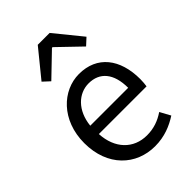

<svg xmlns="http://www.w3.org/2000/svg" viewBox="-244 -928 1042 1042"><g transform="rotate(-45 277.0 -407.0)"><path d="M311 13C385 13 443 -12 491 -43L458 -103C418 -76 375 -60 322 -60C219 -60 148 -134 142 -250H508C510 -263 512 -282 512 -302C512 -457 434 -557 296 -557C170 -557 51 -447 51 -271C51 -92 167 13 311 13ZM141 -315C152 -422 220 -484 297 -484C382 -484 432 -425 432 -315ZM123 -671 162 -635 293 -761H298L429 -635L468 -671L341 -827H250Z"/></g></svg>

Font: Source Han Sans CN Regular
Style: Regular
Weight: 400
Designer: Ryoko NISHIZUKA (kana & ideographs); Paul D. Hunt (Latin, Greek & Cyrillic); Wenlong ZHANG (bopomofo); Sandoll Communica
Foundry: Adobe Systems Incorporated
Version: Version 1.004;PS 1.004;hotconv 1.0.82;makeotf.lib2.5.63406